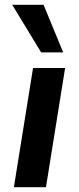

<svg xmlns="http://www.w3.org/2000/svg" viewBox="-20 -782 330 802"><path d="M38 0 118 -498H252L172 0ZM152 -563 31 -762H162L244 -563Z"/></svg>

Font: Nunito Sans 8pt
Style: Bold Italic
Weight: 700
Italic angle: -9°
Version: Version 3.101;gftools[0.9.27]